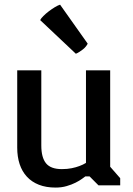

<svg xmlns="http://www.w3.org/2000/svg" viewBox="-20 -804 575 833"><path d="M54.7 -499H159.2V-172.9Q159.2 -120.6 179.7 -95.5Q200.2 -70.3 248.5 -70.3Q272 -70.3 291 -74.2Q310.1 -78.1 324.2 -83.5Q340.3 -89.4 353 -97.2V-499H458V-80.6L501.5 -30.8V0H407.2L368.7 -38.6H350.1Q346.2 -35.6 335.4 -27.8Q324.7 -20 307.9 -11.5Q291 -2.9 269 3.4Q247.1 9.8 221.2 9.8Q180.2 9.8 148.9 -2.4Q117.7 -14.6 96.7 -37.4Q75.7 -60.1 65.2 -92Q54.7 -124 54.7 -163.6ZM154.3 -716.8Q157.7 -724.1 168.2 -734.6Q178.7 -745.1 191.9 -755.1Q205.1 -765.1 218.5 -773.2Q231.9 -781.2 240.7 -783.7L360.4 -614.7Q357.9 -608.9 352.5 -602.3Q347.2 -595.7 339.8 -589.8Q332.5 -584 324.5 -578.9Q316.4 -573.7 309.1 -570.8Z"/></svg>

Font: Basic
Style: Regular
Weight: 400
Designer: Magnus Gaarde
Foundry: Magnus Gaarde
Version: Version 1.003; ttfautohint (v1.1) -l 6 -r 16 -G 0 -x 16 -D l